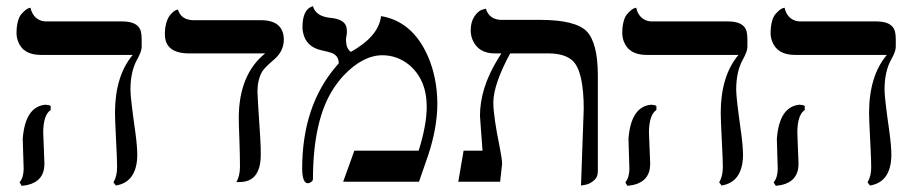

<svg xmlns="http://www.w3.org/2000/svg" viewBox="-20 -585 2945 618"><path d="M119.1 -159.2Q119.1 -149.9 121.1 -108.4Q123 -67.9 123 -58.1Q123 -2.4 68.8 10.3Q59.6 12.2 49.8 13.2L43 2Q55.7 -13.2 56.2 -41Q56.2 -49.8 54.7 -88.4Q53.2 -128.4 53.2 -138.2Q61 -241.7 126 -248Q136.7 -247.6 143.1 -244.1V-231Q119.6 -215.3 119.1 -159.2ZM399.9 -295.9Q399.9 -270 415.5 -160.2Q421.9 -113.8 421.9 -85Q420.4 1 353 12.2L345.2 2Q357.4 -19 356.9 -48.8Q356.9 -69.8 353.5 -136Q350.1 -202.1 350.1 -223.1Q350.6 -340.8 407.2 -408.2H111.8Q53.7 -408.2 37.6 -453.1Q33.2 -465.8 33.2 -479Q33.2 -500 37.6 -516.1Q42 -532.2 49.1 -540Q56.2 -547.9 62.5 -553Q68.8 -558.1 73.7 -559.1L78.1 -560.1Q85.4 -526.9 113.8 -518.1Q120.6 -516.1 127 -516.1H373Q425.3 -516.1 433.6 -483.4Q436 -472.7 436 -458V-434.1Q436 -419.4 420.9 -392.6Q399.9 -354.5 399.9 -295.9Z M808.6 -291Q808.6 -277.8 817.4 -145.5Q819.8 -110.8 819.3 -85Q818.4 0.5 751.5 1H740.7Q752.4 -18.1 752.4 -48.8Q752.4 -82.5 750.5 -138.7Q748.5 -185.1 748.5 -207Q749.5 -345.7 833.5 -413.1H585.4Q511.2 -414.6 510.7 -474.1Q510.7 -495.1 515.1 -510.5Q519.5 -525.9 525.6 -533.9Q531.7 -542 537.6 -546.9Q543.5 -551.8 547.9 -553.2L552.7 -554.2Q563 -521 601.6 -520H823.7Q892.6 -518.1 893.6 -458Q893.6 -419.9 861.8 -393.1Q831.5 -367.2 823.7 -354.5Q809.1 -328.6 808.6 -291Z M1206.5 -533.2Q1308.1 -516.1 1357.4 -403.8Q1387.2 -335 1387.7 -252Q1387.7 -173.3 1357.4 -83L1328.6 0H1084.5L1120.6 -100.1H1327.6Q1353.5 -183.1 1353.5 -241.2Q1353.5 -329.6 1295.4 -377.4Q1258.3 -406.7 1211.4 -407.2Q1147.9 -407.2 1085.9 -341.8Q1068.4 -322.8 1054.7 -301.8Q987.8 -201.7 987.3 -8.8Q987.3 -0.5 975.6 3.9Q972.7 4.9 969.7 4.9Q953.1 2.9 952.6 -42Q952.6 -244.1 1062.5 -372.1Q1066.9 -377 1070.3 -380.9Q1070.3 -405.3 1048.8 -414.1Q1037.1 -418.5 1015.6 -422.9Q963.9 -434.1 955.1 -481.9Q953.6 -489.7 953.6 -497.1Q953.6 -554.2 985.4 -564.5Q987.8 -564.9 987.3 -564.9Q996.6 -532.7 1041.5 -527.8Q1087.4 -523.9 1094.7 -499Q1096.2 -492.2 1096.7 -484.9Q1096.7 -475.6 1094.7 -466.8Q1093.3 -458.5 1093.8 -453.1Q1094.7 -428.2 1109.4 -418Q1199.2 -468.3 1206.5 -533.2Z M1850.1 12.2 1858.9 -233.9Q1858.9 -355.5 1823.2 -389.6Q1797.9 -412.6 1747.1 -413.1H1622.1Q1568.8 -314.9 1567.9 -255.9Q1567.9 -210.9 1588.9 -108.9Q1595.7 -74.2 1596.2 -58.1L1589.8 0H1455.1L1472.2 -100.1H1533.2Q1532.2 -117.2 1528.3 -164.6Q1524.9 -206.5 1524.9 -211.9Q1524.9 -301.3 1582.5 -395Q1587.9 -403.3 1593.8 -413.1H1572.3Q1520.5 -413.1 1501.5 -455.6Q1495.1 -470.7 1495.1 -486.8Q1495.1 -514.6 1507.1 -532.2Q1519 -549.8 1531.7 -553.7L1543.9 -557.1Q1554.7 -522 1593.3 -521H1719.2Q1832 -521 1868.7 -483.9Q1903.8 -446.8 1904.3 -344.2V-33.2Q1904.3 -14.2 1890.6 -3.2Q1877 7.8 1863.8 9.8Z M2068.8 -159.2Q2068.8 -149.9 2070.8 -108.4Q2072.8 -67.9 2072.8 -58.1Q2072.8 -2.4 2018.6 10.3Q2009.3 12.2 1999.5 13.2L1992.7 2Q2005.4 -13.2 2005.9 -41Q2005.9 -49.8 2004.4 -88.4Q2002.9 -128.4 2002.9 -138.2Q2010.7 -241.7 2075.7 -248Q2086.4 -247.6 2092.8 -244.1V-231Q2069.3 -215.3 2068.8 -159.2ZM2349.6 -295.9Q2349.6 -270 2365.2 -160.2Q2371.6 -113.8 2371.6 -85Q2370.1 1 2302.7 12.2L2294.9 2Q2307.1 -19 2306.6 -48.8Q2306.6 -69.8 2303.2 -136Q2299.8 -202.1 2299.8 -223.1Q2300.3 -340.8 2356.9 -408.2H2061.5Q2003.4 -408.2 1987.3 -453.1Q1982.9 -465.8 1982.9 -479Q1982.9 -500 1987.3 -516.1Q1991.7 -532.2 1998.8 -540Q2005.9 -547.9 2012.2 -553Q2018.6 -558.1 2023.4 -559.1L2027.8 -560.1Q2035.2 -526.9 2063.5 -518.1Q2070.3 -516.1 2076.7 -516.1H2322.8Q2375 -516.1 2383.3 -483.4Q2385.7 -472.7 2385.7 -458V-434.1Q2385.7 -419.4 2370.6 -392.6Q2349.6 -354.5 2349.6 -295.9Z M2546.4 -159.2Q2546.4 -149.9 2548.3 -108.4Q2550.3 -67.9 2550.3 -58.1Q2550.3 -2.4 2496.1 10.3Q2486.8 12.2 2477.1 13.2L2470.2 2Q2482.9 -13.2 2483.4 -41Q2483.4 -49.8 2481.9 -88.4Q2480.5 -128.4 2480.5 -138.2Q2488.3 -241.7 2553.2 -248Q2564 -247.6 2570.3 -244.1V-231Q2546.9 -215.3 2546.4 -159.2ZM2827.1 -295.9Q2827.1 -270 2842.8 -160.2Q2849.1 -113.8 2849.1 -85Q2847.7 1 2780.3 12.2L2772.5 2Q2784.7 -19 2784.2 -48.8Q2784.2 -69.8 2780.8 -136Q2777.3 -202.1 2777.3 -223.1Q2777.8 -340.8 2834.5 -408.2H2539.1Q2481 -408.2 2464.8 -453.1Q2460.4 -465.8 2460.4 -479Q2460.4 -500 2464.8 -516.1Q2469.2 -532.2 2476.3 -540Q2483.4 -547.9 2489.7 -553Q2496.1 -558.1 2501 -559.1L2505.4 -560.1Q2512.7 -526.9 2541 -518.1Q2547.9 -516.1 2554.2 -516.1H2800.3Q2852.5 -516.1 2860.8 -483.4Q2863.3 -472.7 2863.3 -458V-434.1Q2863.3 -419.4 2848.1 -392.6Q2827.1 -354.5 2827.1 -295.9Z"/></svg>

Font: Linux Biolinum O
Style: Regular
Weight: 400
Designer: Philipp H. Poll
Foundry: Philipp H. Poll
Version: Version 1.0.4